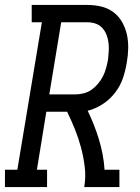

<svg xmlns="http://www.w3.org/2000/svg" viewBox="-46 -755 566 775"><path d="M-26 0V-70H24L123 -665H82V-735H308Q336 -735 363 -728.5Q390 -722 411.5 -706Q433 -690 446.5 -666.5Q460 -643 466 -616.5Q472 -590 471.5 -561Q471 -532 466 -504Q461 -472 450.5 -440.5Q440 -409 419 -381.5Q398 -354 369 -335Q340 -316 308 -308Q321 -281 332.5 -252Q344 -223 353 -193.5Q362 -164 368 -133Q374 -102 376 -70H436V0H294Q301 -41 296 -81.5Q291 -122 281 -159.5Q271 -197 256.5 -233Q242 -269 225 -304H141L103 -70H144V0ZM153 -374H259Q275 -374 292.5 -378.5Q310 -383 324.5 -393.5Q339 -404 350.5 -418Q362 -432 370 -448Q378 -464 382.5 -481Q387 -498 390 -514Q392 -531 393 -548.5Q394 -566 392 -582.5Q390 -599 384 -614.5Q378 -630 367 -642Q356 -654 340.5 -659.5Q325 -665 308 -665H201Z"/></svg>

Font: Iosevka Curly Slab Oblique
Style: Regular
Weight: 400
Italic angle: -9°
Monospace: yes
Designer: Belleve Invis
Foundry: Belleve Invis
Version: Version 11.1.0; ttfautohint (v1.8.3)